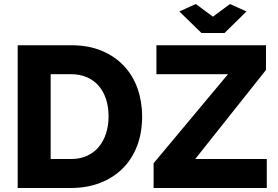

<svg xmlns="http://www.w3.org/2000/svg" viewBox="-20 -935 1381 955"><path d="M954 -915 1039 -852 1124 -915 1206 -878 1097 -771H982L872 -878ZM744 -123 1114 -566H758V-710H1303V-587L951 -144H1307V0H744ZM68 0V-710H333Q421 -710 487 -682Q553 -654 597.5 -606Q642 -558 664.5 -493.5Q687 -429 687 -356Q687 -275 662 -209.5Q637 -144 590.5 -97.5Q544 -51 478.5 -25.5Q413 0 333 0ZM520 -356Q520 -403 507.5 -441.5Q495 -480 471 -508Q447 -536 412 -551Q377 -566 333 -566H232V-144H333Q378 -144 413 -160Q448 -176 471.5 -204.5Q495 -233 507.5 -271.5Q520 -310 520 -356Z"/></svg>

Font: Oxford Sans
Style: Regular
Weight: 800
Designer: Matt McInerney, Pablo Impallari, Rodrigo Fuenzalida
Foundry: Matt McInerney, Pablo Impallari, Rodrigo Fuenzalida
Version: Version 3.000g; ttfautohint (v1.5) -l 8 -r 28 -G 28 -x 14 -D